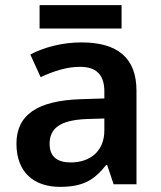

<svg xmlns="http://www.w3.org/2000/svg" viewBox="-20 -783 628 747"><path d="M453 -763H134V-672H453ZM297 -618C222 -618 151 -599 98 -571L138 -483C187 -505 237 -523 291 -523C351 -523 386 -496 386 -427V-400L292 -397C125 -391 44 -336 44 -224C44 -109 116 -56 213 -56C303 -56 346 -82 393 -141H397L422 -66H511V-430C511 -558 437 -618 297 -618ZM320 -320 386 -322V-276C386 -193 329 -151 255 -151C206 -151 173 -171 173 -223C173 -281 209 -316 320 -320Z"/></svg>

Font: Noto Sans Malayalam UI SemiBold
Style: Regular
Weight: 600
Designer: Jelle Bosma - Monotype Design Team
Foundry: Monotype Imaging Inc.
Version: Version 2.104